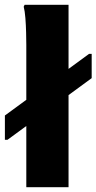

<svg xmlns="http://www.w3.org/2000/svg" viewBox="-22 -780 402 800"><path d="M-1.6 -197.6V-298.8L349.2 -555.6H360V-454.4L9.2 -197.6ZM87.6 0V-593.4Q87.6 -613.6 86.8 -644.2Q86.1 -674.8 83.8 -704.4Q81.5 -734 76.8 -752L80.5 -760H263.6V0Z"/></svg>

Font: Kufam
Style: Regular
Weight: 400
Designer: Wael Morcos, Artur Schmal
Foundry: Original Type
Version: Version 1.301; ttfautohint (v1.8.3)